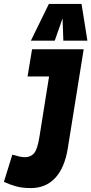

<svg xmlns="http://www.w3.org/2000/svg" viewBox="-57 -952 467 982"><path d="M-37 -22 6 -161Q23 -156 40 -152Q57 -148 70 -148Q100 -148 117.5 -168.5Q135 -189 145 -254L194 -561H84L107 -700H371L290 -195Q274 -94 225.5 -42Q177 10 100 10Q56 10 23 0.5Q-10 -9 -37 -22ZM101 -744 193 -932H360L390 -744H267L263 -858L223 -744Z"/></svg>

Font: Georama Condensed ExtraBold
Style: Italic
Weight: 800
Width: 3
Italic angle: -9°
Designer: Jean-Baptiste Levee
Foundry: Production Type
Version: Version 1.000